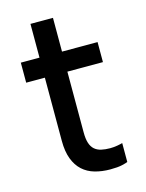

<svg xmlns="http://www.w3.org/2000/svg" viewBox="-107 -746 625 824"><g transform="rotate(-15 205.5 -334.0)"><path d="M368 -530V-441H210V-171Q210 -142 216 -123.5Q222 -105 234 -94.5Q246 -84 263.5 -80Q281 -76 303 -76Q319 -76 335.5 -79Q352 -82 358 -84V0Q352 3 332.5 7.5Q313 12 280 12Q243 12 211.5 3Q180 -6 157.5 -26.5Q135 -47 122.5 -80Q110 -113 110 -160V-441H27V-530H110V-680H210V-530Z"/></g></svg>

Font: Cooper Hewitt
Style: Regular
Weight: 707
Designer: Village Type and Design LLC
Foundry: Cooper Hewitt Smithsonian Design Museum
Version: 1.000